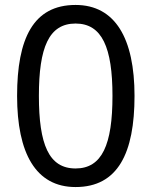

<svg xmlns="http://www.w3.org/2000/svg" viewBox="-20 -745 612 775"><path d="M523 -358C523 -590 445 -725 285 -725C114 -725 49 -589 49 -358C49 -127 124 10 285 10C456 10 523 -127 523 -358ZM137 -358C137 -553 177 -650 285 -650C392 -650 434 -553 434 -358C434 -161 392 -65 285 -65C177 -65 137 -162 137 -358Z"/></svg>

Font: Noto Sans Nandinagari
Style: Regular
Weight: 400
Designer: Ek Type
Foundry: Ek Type
Version: Version 1.002